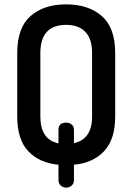

<svg xmlns="http://www.w3.org/2000/svg" viewBox="-20 -751 606 880"><path d="M283 109Q269 109 258.5 99.5Q248 90 248 74V4Q161 -4 110 -57.5Q59 -111 59 -217V-508Q59 -624 120 -677.5Q181 -731 283 -731Q385 -731 446.5 -677.5Q508 -624 508 -508V-217Q508 -112 457 -58Q406 -4 319 4V74Q319 90 308.5 99.5Q298 109 283 109ZM402 -217V-508Q402 -573 371 -605Q340 -637 283 -637Q165 -637 165 -508V-217Q165 -111 248 -94V-155Q248 -189 283 -189Q298 -189 308.5 -180.5Q319 -172 319 -155V-95Q402 -113 402 -217Z"/></svg>

Font: Dosis
Style: SemiBold
Weight: 600
Designer: Edgar Tolentino, Pablo Impallari, Igino Marini
Foundry: Edgar Tolentino, Pablo Impallari, Igino Marini
Version: Version 1.007